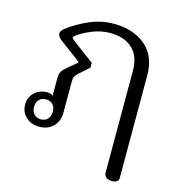

<svg xmlns="http://www.w3.org/2000/svg" viewBox="-108 -654 854 918"><g transform="rotate(15 319.0 -194.5)"><path d="M489 138V-365Q489 -438 448.5 -475Q408 -512 338 -512Q292 -512 246.5 -493Q201 -474 177 -454Q170 -448 170 -445Q170 -441 177 -435L289 -351V-327L238 -282Q227 -271 223.5 -263Q220 -255 220 -237V-85Q220 -44 194 -17.5Q168 9 124 9Q85 9 59 -15Q33 -39 33 -77Q33 -112 57 -135.5Q81 -159 118 -160Q137 -160 151 -151Q149 -155 149 -164V-234Q149 -256 154.5 -267.5Q160 -279 176 -293L226 -335V-340L120 -419Q103 -433 103 -446Q103 -454 107 -460Q111 -466 118 -472Q166 -509 224 -534Q282 -559 345 -559Q440 -559 500.5 -508.5Q561 -458 561 -362V147Q561 157 552.5 163.5Q544 170 529 170Q510 170 499.5 161.5Q489 153 489 138ZM170 -77Q170 -100 157 -113Q144 -126 123 -126Q103 -126 90 -113Q77 -100 77 -77Q77 -54 90 -40.5Q103 -27 123 -27Q144 -27 157 -40.5Q170 -54 170 -77Z"/></g></svg>

Font: Maitree
Style: Regular
Weight: 400
Designer: CadsonDemak Team
Foundry: CadsonDemak
Version: Version 1.000